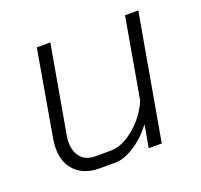

<svg xmlns="http://www.w3.org/2000/svg" viewBox="-95 -606 754 720"><g transform="rotate(-20 281.5 -245.5)"><path d="M57 -118Q57 -136 60 -154L120 -499H174L113 -153Q110 -138 110 -124Q110 -85 130 -62.5Q150 -40 186 -40H248Q294 -40 343 -81Q392 -122 416 -179L472 -499H525L437 0H385L401 -90Q368 -46 326 -19Q284 8 249 8H186Q126 8 91.5 -26Q57 -60 57 -118Z"/></g></svg>

Font: Bai Jamjuree Light
Style: Italic
Weight: 300
Italic angle: -10°
Version: Version 1.000; ttfautohint (v1.6)